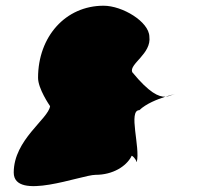

<svg xmlns="http://www.w3.org/2000/svg" viewBox="-20 -730 780 671"><path d="M28 -127C28 -25 265 -119 314 -119C375 -119 421 -149 439 -183C439 -194 462 -164 456 -164H458C471 -214 427 -345 467 -345C491 -368 530 -383 558 -392C535 -391 502 -405 442 -478C431 -507 510 -542 502 -602C501 -654 408 -710 342 -710C209 -710 113 -602 113 -458C113 -420 153 -362 155 -359C149 -314 28 -242 28 -127ZM558 -392C571 -393 581 -399 592 -402C588 -401 575 -397 558 -392ZM592 -402H594Z"/></svg>

Font: Ampere
Style: SCCnd
Weight: 400
Version: Version 1